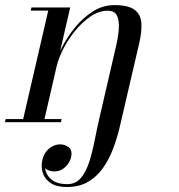

<svg xmlns="http://www.w3.org/2000/svg" viewBox="-84 -490 716 770"><path d="M184 260Q143.5 260 119.8 244.5Q96 229 87.8 204Q79.5 179 86 151Q91 130.5 102 116.8Q113 103 127.8 96Q142.5 89 157.5 89Q176.5 89 192 101Q207.5 113 200.5 143Q196 162 177.8 179.8Q159.5 197.5 134.5 197.5Q120 197.5 108 192Q96 186.5 89.8 176.2Q83.5 166 87 151H98.5Q92.5 176 100 198.2Q107.5 220.5 128.5 234.5Q149.5 248.5 185 248.5Q219 248.5 239.5 224.8Q260 201 273 161.8Q286 122.5 295.2 75Q304.5 27.5 315.5 -20L380.5 -301L475 -319.5L398 11.5Q387 60 370.2 104.8Q353.5 149.5 328.5 184.5Q303.5 219.5 268.2 239.8Q233 260 184 260ZM-64 0 -61.5 -12.5H163L160.5 0ZM6 0 109.5 -447.5H39.5L42 -460H197.5L91.5 0ZM135.5 -225.5Q142.5 -256.5 163.2 -297.8Q184 -339 215.5 -378.2Q247 -417.5 287.5 -443.5Q328 -469.5 374.5 -469.5Q432 -469.5 456.5 -450.2Q481 -431 483 -397Q485 -363 475 -319.5L380.5 -301Q390.5 -343 392.5 -376Q394.5 -409 384.8 -428Q375 -447 348 -447Q313 -447 279.8 -424.5Q246.5 -402 218.2 -367.5Q190 -333 170.5 -295Q151 -257 143.5 -225.5Z"/></svg>

Font: Bodoni Moda 18pt
Style: Italic
Weight: 400
Italic angle: -13°
Designer: Owen Earl
Foundry: indestructible type
Version: Version 2.005